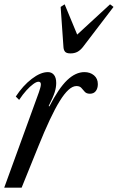

<svg xmlns="http://www.w3.org/2000/svg" viewBox="-30 -868 546 888"><path d="M-10.5 0 150 -441.5Q153.5 -452 156.2 -461.5Q159 -471 159 -478Q159 -490 148 -490Q138.5 -490 123.8 -479.2Q109 -468.5 92 -449.8Q75 -431 58.5 -406L43 -421.5Q76 -472 116.8 -503.2Q157.5 -534.5 191.5 -534.5Q209 -534.5 219.5 -521.8Q230 -509 230 -484Q230 -464 223 -441.5Q216 -419 195 -377.5L198.5 -376Q241.5 -460 280.5 -497.2Q319.5 -534.5 360.5 -534.5Q387 -534.5 404.8 -519.5Q422.5 -504.5 422.5 -479Q422.5 -459 413 -446.8Q403.5 -434.5 386 -434.5Q370 -434.5 362 -443.5Q354 -452.5 346.5 -461.2Q339 -470 323.5 -470Q306 -470 286.8 -452.5Q267.5 -435 246 -400.2Q224.5 -365.5 200 -313.2Q175.5 -261 147.5 -191.5L70 0ZM296 -621Q278 -621 271.2 -628.5Q264.5 -636 263.5 -650L250.5 -836L269 -848L327 -708L479 -848L495 -836L353 -650Q341.5 -635.5 328 -628.2Q314.5 -621 296 -621Z"/></svg>

Font: Libre Caslon Condensed
Style: Italic
Weight: 400
Italic angle: -22.583°
Designer: Pablo Impallari, Rodrigo Fuenzalida, Katja Schimmel, Ertekin Erdin
Foundry: Pablo Impallari, Rodrigo Fuenzalida
Version: Version 2.000;gftools[0.9.33]